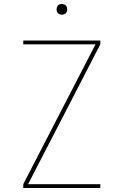

<svg xmlns="http://www.w3.org/2000/svg" viewBox="-20 -937 616 957"><path d="M96 0H480V-19H120L480 -716V-735H96V-716H456L96 -19ZM288 -864Q295 -864 302 -867Q309 -870 312 -876.5Q315 -883 315 -890Q315 -897 312 -904Q309 -911 302 -914Q295 -917 288 -917Q281 -917 274.5 -914Q268 -911 265 -904Q262 -897 262 -890Q262 -883 265 -876.5Q268 -870 274.5 -867Q281 -864 288 -864Z"/></svg>

Font: Iosevka Sparkle Thin
Style: Regular
Weight: 100
Designer: Belleve Invis
Foundry: Belleve Invis
Version: Version 4.5.0; ttfautohint (v1.8.3)